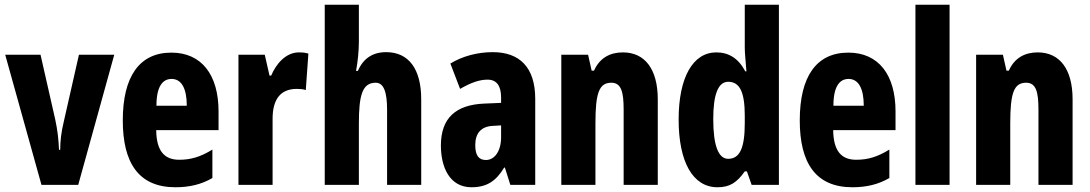

<svg xmlns="http://www.w3.org/2000/svg" viewBox="-20 -780 4600 810"><path d="M155 0H310L462 -549H313L250 -271C238 -222 234 -184 234 -148H229C227 -193 223 -229 213 -276L151 -549H2Z M703 -558C568 -558 498 -457 498 -272C498 -94 564 10 720 10C779 10 830 -2 876 -29V-149C826 -118 785 -106 736 -106C672 -106 640 -145 639 -231H902V-310C902 -465 830 -558 703 -558ZM704 -447C745 -447 768 -408 768 -334H640C640 -417 667 -447 704 -447Z M1241 -559C1185 -559 1144 -509 1124 -461H1117L1097 -549H986V0H1130V-279C1130 -358 1161 -405 1232 -405C1244 -405 1260 -404 1270 -400L1281 -554C1263 -559 1252 -559 1241 -559Z M1494 -604V-760H1350V0H1494V-259C1494 -377 1508 -431 1565 -431C1598 -431 1613 -394 1613 -317V0H1757V-361C1757 -488 1705 -560 1609 -560C1552 -560 1512 -533 1490 -481H1482C1489 -517 1494 -565 1494 -604Z M2059 -560C1994 -560 1931 -543 1880 -512L1921 -405C1968 -432 2003 -444 2037 -444C2076 -444 2094 -417 2094 -368V-346L2023 -343C1904 -338 1840 -283 1840 -166C1840 -76 1876 10 1969 10C2035 10 2073 -17 2107 -73H2110L2133 0H2238V-363C2238 -496 2172 -560 2059 -560ZM2060 -249 2094 -251V-201C2094 -143 2067 -105 2030 -105C2000 -105 1985 -124 1985 -168C1985 -218 2010 -247 2060 -249Z M2608 -559C2554 -559 2510 -536 2486 -482H2476L2461 -549H2348V0H2492V-259C2492 -387 2507 -431 2559 -431C2601 -431 2611 -392 2611 -317V0H2755V-361C2755 -489 2700 -559 2608 -559Z M3007 10C3059 10 3089 -10 3122 -57H3131L3151 0H3266V-760H3122V-578C3122 -553 3126 -523 3129 -479H3124C3095 -535 3053 -559 3002 -559C2903 -559 2843 -453 2843 -276C2843 -98 2902 10 3007 10ZM3052 -110C3011 -110 2989 -165 2989 -278C2989 -382 3010 -435 3052 -435C3101 -435 3122 -391 3122 -292V-260C3122 -156 3101 -110 3052 -110Z M3559 -558C3424 -558 3354 -457 3354 -272C3354 -94 3420 10 3576 10C3635 10 3686 -2 3732 -29V-149C3682 -118 3641 -106 3592 -106C3528 -106 3496 -145 3495 -231H3758V-310C3758 -465 3686 -558 3559 -558ZM3560 -447C3601 -447 3624 -408 3624 -334H3496C3496 -417 3523 -447 3560 -447Z M3986 0V-760H3842V0Z M4358 -559C4304 -559 4260 -536 4236 -482H4226L4211 -549H4098V0H4242V-259C4242 -387 4257 -431 4309 -431C4351 -431 4361 -392 4361 -317V0H4505V-361C4505 -489 4450 -559 4358 -559Z"/></svg>

Font: Noto Sans Gujarati UI ExtraCondensed ExtraBold
Style: Regular
Weight: 800
Width: 2
Designer: Jelle Bosma - Monotype Design Team, Universal Thirst
Foundry: Monotype Imaging Inc.
Version: Version 2.106